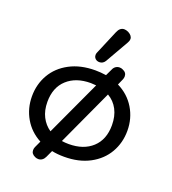

<svg xmlns="http://www.w3.org/2000/svg" viewBox="-150 -881 954 1065"><g transform="rotate(20 327.5 -349.0)"><path d="M609 -245Q609 -174 575.5 -116Q542 -58 478.5 -24Q415 10 328 10Q287 10 255 3L236 44Q230 57 220 64Q210 71 198 71Q188 71 179 67Q154 56 154 34Q154 24 158 15L176 -24Q114 -57 80 -115.5Q46 -174 46 -245Q46 -316 79.5 -374Q113 -432 177 -466Q241 -500 328 -500Q359 -500 392 -495L411 -535Q416 -547 426 -554Q436 -561 449 -561Q459 -561 467 -557Q492 -547 492 -524Q492 -514 488 -505L472 -469Q537 -437 573 -377.5Q609 -318 609 -245ZM209 -97 360 -423Q338 -425 328 -425Q241 -425 189 -377.5Q137 -330 137 -245Q137 -195 156 -157.5Q175 -120 209 -97ZM518 -245Q518 -298 497.5 -337Q477 -376 439 -398L287 -68Q307 -65 328 -65Q415 -65 466.5 -112.5Q518 -160 518 -245ZM299 -581Q299 -588 302 -595L362 -737Q375 -769 401 -769Q411 -769 425 -763Q451 -749 451 -729Q451 -719 444 -707L365 -569Q353 -550 332 -550Q325 -550 317 -553Q299 -562 299 -581Z"/></g></svg>

Font: Kodchasan Medium
Style: Regular
Weight: 500
Designer: Katatrad Aksorn Co.,Ltd.
Foundry: Cadson Demak Co.,Ltd.
Version: Version 1.000; ttfautohint (v1.6)